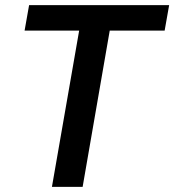

<svg xmlns="http://www.w3.org/2000/svg" viewBox="-20 -731 682 751"><path d="M624 -611.3H409.2L303.2 0H183.1L289.6 -611.3H76.2L93.8 -710.9H641.6Z"/></svg>

Font: Roboto Medium
Style: Italic
Weight: 500
Italic angle: -12°
Designer: Google
Version: Version 2.134; 2016